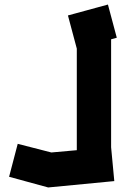

<svg xmlns="http://www.w3.org/2000/svg" viewBox="-20 -694 554 845"><path d="M192 131 20 84 58 -61 206 -23 318 -33V-480L279 -626L455 -674L494 -528L469 -521V-46L483 103L192 131Z"/></svg>

Font: Blaka Ink
Style: Regular
Weight: 400
Designer: Mohamed Gaber
Foundry: Kief Type Foundry
Version: Version 1.003; ttfautohint (v1.8.4.7-5d5b)